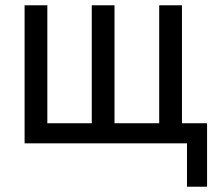

<svg xmlns="http://www.w3.org/2000/svg" viewBox="-20 -542 815 726"><path d="M73 -522H159V-76H327V-522H413V-76H582V-522H668V-76H763V164H687V0H73Z"/></svg>

Font: Boldmen Medium
Style: Regular
Weight: 400
Designer: Matt McInerney, Pablo Impallari, Rodrigo Fuenzalida
Foundry: LIVING CONCEPT
Version: Version 1.000